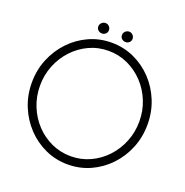

<svg xmlns="http://www.w3.org/2000/svg" viewBox="-143 -933 1036 1076"><g transform="rotate(20 375.0 -395.0)"><path d="M375 13Q304 13 241.5 -15.2Q179 -43.5 131.5 -93.5Q84 -143.5 57 -209.2Q30 -275 30 -350Q30 -425 57 -490.8Q84 -556.5 131.5 -606.5Q179 -656.5 241.5 -684.8Q304 -713 375 -713Q446.5 -713 509 -684.8Q571.5 -656.5 619 -606.5Q666.5 -556.5 693.2 -490.8Q720 -425 720 -350Q720 -275 693.2 -209.2Q666.5 -143.5 619 -93.5Q571.5 -43.5 509 -15.2Q446.5 13 375 13ZM375 -36Q437 -36 490.8 -61Q544.5 -86 585 -129.5Q625.5 -173 648.2 -229.8Q671 -286.5 671 -350Q671 -414.5 648 -471.2Q625 -528 584.2 -571.2Q543.5 -614.5 489.8 -639.2Q436 -664 375 -664Q313 -664 259.2 -639Q205.5 -614 165 -570.5Q124.5 -527 101.8 -470.5Q79 -414 79 -350Q79 -285.5 102 -228.5Q125 -171.5 165.8 -128.2Q206.5 -85 260.2 -60.5Q314 -36 375 -36ZM305 -742.5Q291.5 -742.5 282 -751Q272.5 -759.5 272.5 -773Q272.5 -785.5 282 -795Q291.5 -804.5 305 -804.5Q317.5 -804.5 326.8 -795Q336 -785.5 336 -773Q336 -759.5 326.8 -751Q317.5 -742.5 305 -742.5ZM446 -742.5Q432.5 -742.5 423 -751Q413.5 -759.5 413.5 -773Q413.5 -785.5 423 -795Q432.5 -804.5 446 -804.5Q458.5 -804.5 467.8 -795Q477 -785.5 477 -773Q477 -759.5 467.8 -751Q458.5 -742.5 446 -742.5Z"/></g></svg>

Font: Urbanist ExtraLight
Style: Regular
Weight: 200
Designer: Corey Hu
Foundry: Corey Hu
Version: Version 1.330; ttfautohint (v1.8.4.7-5d5b)